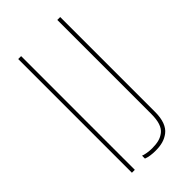

<svg xmlns="http://www.w3.org/2000/svg" viewBox="-240 -852 931 931"><g transform="rotate(-45 225.0 -387.0)"><path d="M105 -779.8V0H85V-779.8ZM353 -134.8V-779.8H373V-128.9Q373 -89.8 362.8 -62.5Q352.5 -35.2 333.5 -20.8Q314.5 -6.3 292.5 -0.2Q270.5 5.9 242.2 5.9Q202.6 5.9 178.2 -3.9V-23.9Q185.1 -20.5 202.9 -17.3Q220.7 -14.2 237.8 -14.2Q265.1 -14.2 284.7 -19.3Q304.2 -24.4 320.6 -37.1Q336.9 -49.8 345 -74.2Q353 -98.6 353 -134.8Z"/></g></svg>

Font: Cooper Hewitt
Style: Thin
Weight: 701
Designer: Village Type and Design LLC
Foundry: Cooper Hewitt Smithsonian Design Museum
Version: 1.000